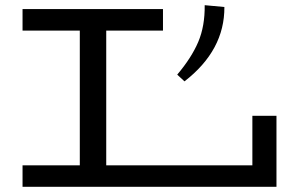

<svg xmlns="http://www.w3.org/2000/svg" viewBox="-20 -721 1151 741"><path d="M1047 -274V0H67V-83H288V-603H67V-686H609V-603H390V-83H954V-274ZM846 -694Q847 -527 692 -407L664 -433Q719 -498 745 -559Q771 -620 770 -701Z"/></svg>

Font: BioRhyme Expanded
Style: Regular
Weight: 400
Width: 7
Designer: Aoife Mooney
Foundry: Aoife Mooney Type
Version: Version 1.001